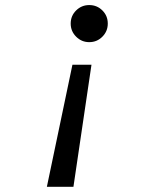

<svg xmlns="http://www.w3.org/2000/svg" viewBox="-20 -547 626 748"><path d="M162.6 180.7 262.2 -294.9H336.4L266.1 180.7ZM327.6 -382.8Q297.9 -382.8 276.6 -404.1Q255.4 -425.3 255.4 -455.1Q255.4 -485.4 276.6 -506.3Q297.9 -527.3 327.6 -527.3Q357.9 -527.3 378.9 -506.3Q399.9 -485.4 399.9 -455.1Q399.9 -425.3 378.9 -404.1Q357.9 -382.8 327.6 -382.8Z"/></svg>

Font: Cascadia Code PL
Style: Italic
Weight: 400
Italic angle: -10°
Monospace: yes
Designer: Aaron Bell
Foundry: Saja Typeworks
Version: Version 2404.023